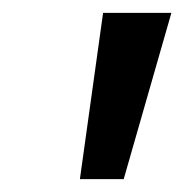

<svg xmlns="http://www.w3.org/2000/svg" viewBox="-20 -734 286 298"><path d="M104 -456 140 -714H246L172 -456Z"/></svg>

Font: Noto Sans Display Medium
Style: Italic
Weight: 500
Italic angle: -12°
Designer: Monotype Design Team
Foundry: Monotype Imaging Inc.
Version: Version 2.003